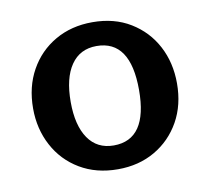

<svg xmlns="http://www.w3.org/2000/svg" viewBox="-59 -511 645 589"><g transform="rotate(-10 263.5 -217.0)"><path d="M263.7 11.7Q196.3 11.7 145.5 -18.6Q94.7 -48.8 66.9 -101.1Q39.1 -153.3 39.1 -216.8Q39.1 -284.2 67.9 -335.9Q96.7 -387.7 147.5 -417Q198.2 -446.3 263.7 -446.3Q332 -446.3 382.3 -415.5Q432.6 -384.8 460 -333Q487.3 -281.2 487.3 -216.8Q487.3 -149.4 458.5 -98.1Q429.7 -46.9 379.4 -17.6Q329.1 11.7 263.7 11.7ZM263.7 -62.5Q369.1 -62.5 369.1 -216.8Q369.1 -372.1 263.7 -372.1Q211.9 -372.1 184.1 -331.5Q156.2 -291 156.2 -216.8Q156.2 -143.6 184.1 -103Q211.9 -62.5 263.7 -62.5Z"/></g></svg>

Font: Padauk Book
Style: Bold
Weight: 700
Designer: Debbi Hosken, Becca Hirsbrunner Spalinger
Foundry: SIL International
Version: Version 5.000